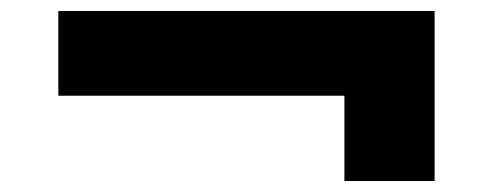

<svg xmlns="http://www.w3.org/2000/svg" viewBox="-20 -435 896 349"><path d="M606 -106V-319L671 -261H86V-415H770V-106Z"/></svg>

Font: Lexend Mega
Style: Bold
Weight: 700
Version: Version 1.007